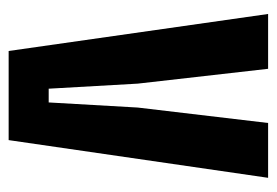

<svg xmlns="http://www.w3.org/2000/svg" viewBox="-118 -522 640 444"><g transform="rotate(90 202.0 -300.0)"><path d="M97.9 0 12.3 -600H139.1L173.4 -298.5L185.1 -92.6H216.9L228.7 -298.5L264.4 -600H391.2L304 0Z"/></g></svg>

Font: Big Shoulders Thin
Style: Regular
Weight: 100
Designer: Patric King
Foundry: XO Type Co
Version: Version 2.002